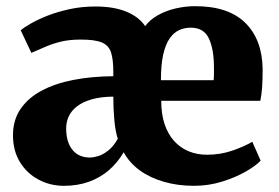

<svg xmlns="http://www.w3.org/2000/svg" viewBox="-20 -590 901 621"><path d="M187 11Q142.5 11 104.8 -9Q67 -29 44.5 -65.8Q22 -102.5 22 -152.5Q22 -201.5 46.2 -237.2Q70.5 -273 114.2 -296.5Q158 -320 217.2 -331.5Q276.5 -343 346.5 -343.5V-357.5Q346.5 -398 339 -420.8Q331.5 -443.5 309 -452.8Q286.5 -462 241.5 -462Q203 -462 174.8 -454.8Q146.5 -447.5 124.2 -437.5Q102 -427.5 81.5 -419L47 -492Q56.5 -500.5 78.5 -513.2Q100.5 -526 132.5 -538.8Q164.5 -551.5 204.2 -560.2Q244 -569 288.5 -569Q348 -569 388.8 -552.2Q429.5 -535.5 449.5 -505.5Q465 -526.5 491 -541Q517 -555.5 548.5 -562.8Q580 -570 611.5 -570Q718.5 -570 773.2 -516.2Q828 -462.5 829.5 -367Q829.5 -333 827.8 -308Q826 -283 822 -264H501.5Q501.5 -221.5 512.2 -189Q523 -156.5 543 -134.2Q563 -112 590 -100.8Q617 -89.5 649.5 -89.5Q694 -89.5 733.5 -103.5Q773 -117.5 796 -131.5L823 -70.5Q808 -54 774.8 -35Q741.5 -16 698 -2.5Q654.5 11 607.5 11Q555 11 510 -2Q465 -15 431.8 -39.2Q398.5 -63.5 380 -97.5Q360 -63.5 331.8 -39.2Q303.5 -15 267.2 -2Q231 11 187 11ZM500.5 -330.5H671Q672 -338 672 -351Q672 -364 672 -372Q672 -430 655.8 -465.2Q639.5 -500.5 597 -500.5Q577.5 -500.5 560.2 -493Q543 -485.5 529.5 -466.8Q516 -448 508.2 -415Q500.5 -382 500.5 -330.5ZM270.5 -80.5Q282 -80.5 297.8 -85.2Q313.5 -90 330.2 -103.2Q347 -116.5 361 -141Q353 -165.5 349.8 -201.8Q346.5 -238 346.5 -277.5Q305 -277 276 -268.5Q247 -260 228.8 -245.8Q210.5 -231.5 202.2 -213.2Q194 -195 194 -175Q194 -130.5 214.2 -105.5Q234.5 -80.5 270.5 -80.5Z"/></svg>

Font: Merriweather Light 18pt Black
Style: Regular
Weight: 900
Version: Version 2.100